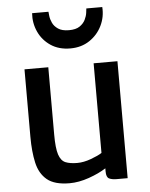

<svg xmlns="http://www.w3.org/2000/svg" viewBox="-57 -870 721 924"><g transform="rotate(-5 304.0 -407.5)"><path d="M242 8Q169.5 8 133.2 -22Q97 -52 85 -105.8Q73 -159.5 73 -231V-557H188V-232Q188 -166 198.2 -135Q208.5 -104 230.2 -95Q252 -86 287 -86Q318 -86 353.5 -99Q389 -112 407 -124V-557H522V8H469Q446 8 432.5 1.2Q419 -5.5 419 -33V-48.5Q385 -26.5 335.8 -9.2Q286.5 8 242 8ZM302 -638Q246.5 -638 207.2 -664.5Q168 -691 148.8 -733.2Q129.5 -775.5 133 -823H212Q212.5 -817.5 214.2 -802Q216 -786.5 224 -769Q232 -751.5 250.8 -738.8Q269.5 -726 303 -726Q336.5 -726 355 -738.8Q373.5 -751.5 382 -769Q390.5 -786.5 392.5 -802Q394.5 -817.5 395 -823H472Q475.5 -775.5 455 -733.2Q434.5 -691 395 -664.5Q355.5 -638 302 -638Z"/></g></svg>

Font: Merriweather Sans
Style: Regular
Weight: 400
Designer: Eben Sorkin
Foundry: Eben Sorkin
Version: Version 1.008; ttfautohint (v1.7.19-72a1) -l 8 -r 50 -G 200 